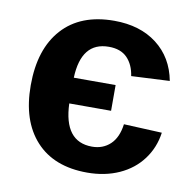

<svg xmlns="http://www.w3.org/2000/svg" viewBox="-67 -605 685 682"><g transform="rotate(10 276.0 -264.0)"><path d="M290 9.8Q169.9 9.8 104.5 -61.8Q39.1 -133.3 39.1 -261.2Q39.1 -392.1 105 -465.1Q170.9 -538.1 292 -538.1Q385.3 -538.1 446.3 -491.2Q507.3 -444.3 522.9 -361.8L384.8 -355Q378.9 -395.5 355.5 -419.7Q332 -443.8 289.1 -443.8Q189.9 -443.8 185.1 -314H335.9V-221.2H185.1Q189.9 -84 291 -84Q330.1 -84 356.4 -108.6Q382.8 -133.3 389.2 -182.1L526.9 -175.8Q519.5 -121.6 488 -79.1Q456.5 -36.6 405.3 -13.4Q354 9.8 290 9.8Z"/></g></svg>

Font: Arial
Style: Bold
Weight: 700
Designer: Steve Matteson
Foundry: Ascender Corporation
Version: Version 2.00.3